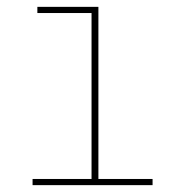

<svg xmlns="http://www.w3.org/2000/svg" viewBox="-20 -540 540 560"><path d="M75 0V-18H247V-502H89V-520H267V-18H425V0Z"/></svg>

Font: Iosevka SS18 Thin
Style: Regular
Weight: 100
Monospace: yes
Designer: Belleve Invis
Foundry: Belleve Invis
Version: Version 25.1.1; ttfautohint (v1.8.4)